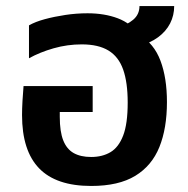

<svg xmlns="http://www.w3.org/2000/svg" viewBox="-20 -604 622 636"><path d="M282 12Q166 12 109.5 -46.5Q53 -105 53 -223Q53 -243 54.5 -270Q56 -297 58 -319H287V-233H178V-217Q178 -168 189.5 -139Q201 -110 224 -97Q247 -84 282 -84Q319 -84 346 -100Q373 -116 388 -155Q403 -194 403 -264Q403 -331 388 -373.5Q373 -416 339.5 -436.5Q306 -457 251 -457Q203 -457 157.5 -444Q112 -431 76 -411V-520Q97 -532 128.5 -540.5Q160 -549 196.5 -554.5Q233 -560 270 -560Q326 -560 370 -543.5Q414 -527 442 -488Q490 -460 511.5 -403Q533 -346 533 -266Q533 -179 508 -117Q483 -55 428 -21.5Q373 12 282 12ZM438 -451 368 -512Q400 -521 421 -538.5Q442 -556 442 -584H557Q557 -553 543.5 -526.5Q530 -500 503.5 -480.5Q477 -461 438 -451Z"/></svg>

Font: Noto Sans Thai SemiBold
Style: Regular
Weight: 600
Version: Version 2.001